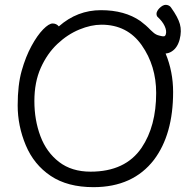

<svg xmlns="http://www.w3.org/2000/svg" viewBox="-20 -755 785 793"><path d="M366 18Q259 18 189.5 -28.5Q120 -75 86.5 -155Q53 -235 53 -319.5Q53 -404 69.5 -462.5Q86 -521 110 -565Q134 -609 158 -633.5Q182 -658 197.5 -658Q213 -658 223 -646Q299 -713 397 -713Q495 -713 560 -668Q583 -651 602 -631L613 -621Q624 -611 638 -608Q652 -604 657.5 -605Q663 -606 665 -614Q669 -628 660 -647.5Q651 -667 630 -686Q625 -693 627 -703Q631 -716 645 -727Q659 -738 672 -734Q682 -731 687 -723Q715 -684 723 -655.5Q731 -627 722 -592Q713 -558 690 -543Q678 -535 664 -534Q695 -459 695 -375Q695 -200 616 -95Q529 18 366 18ZM354 -46Q498 -46 565 -145Q625 -234 625 -371Q625 -483 565.5 -568Q506 -653 399 -653Q356 -653 307.5 -633Q259 -613 217 -573.5Q175 -534 148.5 -475Q122 -416 122 -337.5Q122 -259 147 -192.5Q172 -126 224 -86Q276 -46 354 -46Z"/></svg>

Font: LXGW WenKai TC
Style: Regular
Weight: 400
Designer: LXGW / Fontworks Inc.
Foundry: LXGW / Fontworks Inc.
Version: Version 1.330